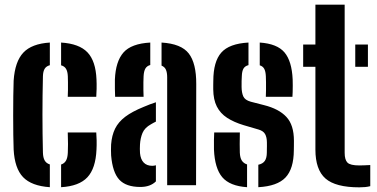

<svg xmlns="http://www.w3.org/2000/svg" viewBox="-20 -790 1609 819"><path d="M38.2 -152Q37.2 -176.1 36.7 -214.9Q36.2 -253.7 36.2 -297.5Q36.2 -341.3 36.7 -381.1Q37.2 -420.9 38.2 -446.3Q43.7 -527.6 79.6 -565.6Q115.4 -603.6 192.6 -608.5V-511.8Q177.6 -507.9 170.7 -496.9Q163.7 -485.9 163.1 -464.9Q162.1 -424 161.6 -383.1Q161.1 -342.3 161.1 -301.4Q161.1 -260.4 161.6 -220Q162.1 -179.6 163.1 -139.1Q163.7 -117.4 170.7 -105.3Q177.6 -93.3 192.6 -88.6V8.5Q114.5 3.2 78.5 -34.3Q42.5 -71.9 38.2 -152ZM240.6 8.5V-88.2Q254.9 -92.9 261.6 -105Q268.4 -117 269.3 -139.1Q270 -153.3 270.1 -175.6Q270.2 -197.8 269 -224.9H390.6Q391.7 -214.6 392.2 -192Q392.6 -169.5 391.6 -152Q388.1 -71.5 352.7 -33.7Q317.3 4.1 240.6 8.5ZM269 -377Q269.7 -388.3 269.9 -405.7Q270.2 -423.1 269.9 -439.7Q269.7 -456.3 269.3 -464.9Q268.4 -485.5 261.6 -496.5Q254.9 -507.6 240.6 -511.4V-608.5Q317.8 -603.7 353.1 -566.7Q388.4 -529.6 391.6 -451.1Q392.5 -433.7 392.1 -410.7Q391.7 -387.7 390.6 -377Z M454 -127.1Q453.5 -137.2 453.4 -150.2Q453.4 -163.2 453.9 -173.3Q456.8 -212.6 470.9 -241.2Q485 -269.8 514.3 -292Q543.6 -314.1 592.6 -334Q606 -339.9 619 -344.7Q632 -349.6 645 -353.8V-271.3Q640 -268.9 634.7 -266Q629.5 -263.1 624 -259.9Q597.1 -245.1 587.8 -222.7Q578.6 -200.3 577.1 -173.3Q576.6 -164 576.6 -155Q576.7 -145.9 577.2 -136.8Q579.7 -110.4 592.9 -96.6Q606.2 -82.7 629.6 -82.7Q636.7 -82.7 645 -85V-16.3Q621.2 7.5 578.7 7.5Q517.7 7.5 488.9 -23.5Q460.1 -54.6 454 -127.1ZM471.1 -377Q470.6 -386.6 470.1 -410.2Q469.6 -433.7 470.1 -451.1Q473.3 -528 506.6 -566Q540 -604 621 -608.5V-512.7Q606.7 -508.8 600.1 -497.5Q593.6 -486.2 592.5 -464.9Q592 -456.5 591.7 -439.6Q591.5 -422.7 591.7 -405.3Q592 -387.8 592.5 -377ZM693.1 0V-460.8Q693.1 -480.3 687.8 -492.5Q682.6 -504.7 669.1 -510.1V-608.5Q753.3 -603.5 785.4 -561.6Q817.5 -519.8 817.1 -431.8L816.3 0Z M892.7 -152Q892.2 -169.5 892.6 -192Q893 -214.6 893.7 -224.9H1003.1Q1002.5 -197.8 1002.5 -175.6Q1002.5 -153.3 1003 -139.1Q1003.9 -117 1011.5 -105.1Q1019.2 -93.3 1033.9 -88.6V8.5Q960.2 3.6 928.1 -34.1Q896.1 -71.9 892.7 -152ZM1081.9 8.5V-87.3Q1100.8 -91.3 1109.4 -103.5Q1118 -115.7 1118.2 -139.1Q1118.4 -152.2 1118.4 -157Q1118.5 -161.8 1118.6 -166.3Q1118.6 -170.8 1118.5 -183.1Q1118.2 -204.8 1110.7 -218.2Q1103.1 -231.6 1083.1 -237.4L1019.4 -256.1Q977.6 -268.7 948.7 -287.5Q919.8 -306.3 904.9 -335.7Q890 -365 889.6 -409Q889.5 -418.8 889.6 -427.6Q889.7 -436.5 889.9 -445.5Q890.1 -527.2 923.9 -565.6Q957.7 -604 1039.9 -608.5V-512.2Q1024.7 -508.3 1018.4 -497.1Q1012.1 -485.9 1011.5 -464.9Q1011 -451.9 1010.6 -444.7Q1010.3 -437.4 1010.5 -419.4Q1010.7 -395.2 1017.6 -379.2Q1024.5 -363.2 1049.4 -356.2L1106.1 -341.6Q1169.5 -325.8 1201.6 -291.3Q1233.8 -256.9 1233.8 -189.5Q1233.8 -180.1 1233.7 -169.3Q1233.6 -158.6 1233.4 -148.8Q1232.9 -69.9 1197.9 -32.9Q1162.9 4.1 1081.9 8.5ZM1113.9 -377Q1114.5 -388.3 1114.7 -405.7Q1114.9 -423.1 1114.7 -439.7Q1114.5 -456.3 1114 -464.9Q1113.1 -485 1107.3 -496.1Q1101.5 -507.2 1088 -511.4V-608.5Q1162.2 -603.6 1193.6 -566.4Q1224.9 -529.2 1228.4 -451.1Q1228.8 -439.6 1228.8 -425Q1228.8 -410.5 1228.4 -397.2Q1228 -384 1227.4 -377Z M1273.2 -505.1V-600H1325.4V-770H1450.2V-138.2Q1450.2 -108.5 1462.1 -96.4Q1474 -84.3 1512.9 -84.3Q1525.1 -84.3 1535.7 -84.9Q1546.2 -85.5 1559.4 -86V4.1Q1549.2 6.8 1537.3 8Q1525.4 9.1 1512.5 9.1Q1411.4 9.1 1368.4 -28.5Q1325.4 -66.1 1325.4 -152V-505.1ZM1495.4 -505.1V-600H1549.4V-505.1Z"/></svg>

Font: Big Shoulders Stencil Thin
Style: Regular
Weight: 100
Designer: Patric King
Foundry: XO Type Co
Version: Version 2.001